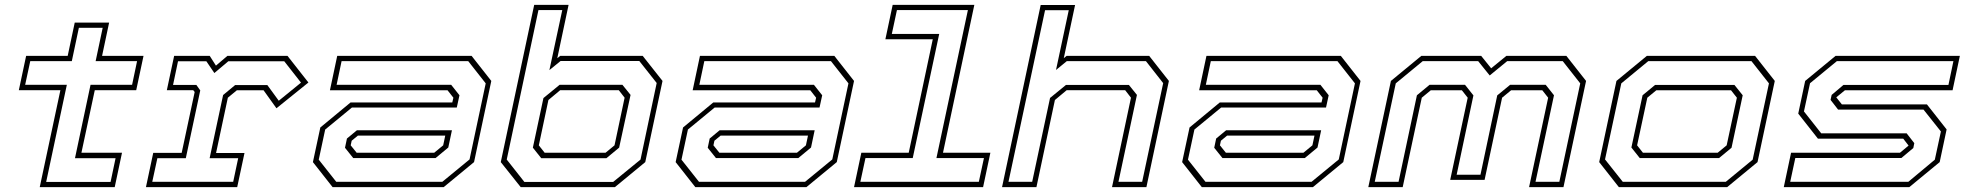

<svg xmlns="http://www.w3.org/2000/svg" viewBox="-20 -770 8099 790"><path d="M143.5 0 228.5 -399H57.5L87.5 -540H258.5L287.5 -677H429L400 -540H570.5L540.5 -399H370L315 -141.5H482L452 0ZM170 -21.5H435L455.5 -119H288.5L352.5 -421H523.5L544 -518.5H373.5L402.5 -655.5H304.5L275.5 -518.5H104.5L83.5 -421H255Z M580.5 0 610.5 -141H727.5L781 -391.5L775 -399H666.5L696.5 -540H843L868.5 -500L915.5 -540H1163L1249 -430.5L1117.5 -324.5L1064.5 -398.5H954.5L917.5 -368L869 -140.5H986L956 0ZM606.5 -22H939.5L960 -119H842.5L898 -379L947.5 -420H1080L1127 -355.5L1218.5 -430L1149.5 -518H919.5L862 -469.5L829 -518H712.5L692 -420.5H788L804 -398L744.5 -119H627.5Z M1348.5 0 1267.5 -103 1298 -245.5 1422.5 -348.5H1841L1845.5 -368L1821.5 -398.5H1337.5L1367.5 -540H1920.5L2001.5 -437L1930.5 -103L1805.5 0ZM1363.5 -22H1800L1912 -114L1978.5 -427L1906.5 -518.5H1385.5L1365 -421H1836.5L1870.5 -378L1859.5 -327.5H1428L1318 -237L1291.5 -113ZM1433.5 -119.5 1399.5 -162 1407.5 -200 1448.5 -234H1839.5L1824.5 -163L1772 -119.5ZM1447.5 -141.5H1766.5L1803.5 -172L1812 -212H1452.5L1427 -191L1423 -172Z M2122.5 0 2040.5 -103 2178 -750H2319.5L2273 -530.5L2285 -540H2624.5L2706 -437L2635 -103L2510 0ZM2137.5 -21.5H2503L2615.5 -113.5L2682 -428.5L2610.5 -519H2286.5L2240.5 -481.5L2293.5 -728.5H2195.5L2065 -113.5ZM2207 -119 2172.5 -162.5 2216 -366.5 2282.5 -421H2541L2574.5 -379.5L2527.5 -162.5L2475 -119ZM2221 -141.5H2471.5L2508.5 -172L2550 -368L2526 -399H2285L2236.5 -358.5L2197 -172Z M2841 0 2760 -103 2790.5 -245.5 2915 -348.5H3333.5L3338 -368L3314 -398.5H2830L2860 -540H3413L3494 -437L3423 -103L3298 0ZM2856 -22H3292.5L3404.5 -114L3471 -427L3399 -518.5H2878L2857.5 -421H3329L3363 -378L3352 -327.5H2920.5L2810.5 -237L2784 -113ZM2926 -119.5 2892 -162 2900 -200 2941 -234H3332L3317 -163L3264.5 -119.5ZM2940 -141.5H3259L3296 -172L3304.5 -212H2945L2919.5 -191L2915.5 -172Z M3494 0 3524 -141.5H3719L3818 -608.5H3623L3653 -750H3989L3860 -141.5H4055L4025 0ZM3520 -22H4007.5L4028.5 -119.5H3833L3962.5 -728.5H3670.5L3649.5 -630.5H3844.5L3735.5 -119.5H3541Z M4103 0 4262 -749.5H4403.5L4357 -530.5L4368.5 -540H4708.5L4789.5 -437L4697 0H4555.5L4633.5 -368L4609.5 -399H4369L4320.5 -358.5L4244.5 0ZM4129.5 -22H4227L4300.5 -367L4366 -420.5H4625L4658 -379.5L4582 -22H4679.5L4766 -428L4695 -518.5H4369.5L4325 -482L4377.5 -728H4280Z M4925 0 4844 -103 4874.5 -245.5 4999 -348.5H5417.5L5422 -368L5398 -398.5H4914L4944 -540H5497L5578 -437L5507 -103L5382 0ZM4940 -22H5376.5L5488.5 -114L5555 -427L5483 -518.5H4962L4941.5 -421H5413L5447 -378L5436 -327.5H5004.5L4894.5 -237L4868 -113ZM5010 -119.5 4976 -162 4984 -200 5025 -234H5416L5401 -163L5348.5 -119.5ZM5024 -141.5H5343L5380 -172L5388.5 -212H5029L5003.5 -191L4999.5 -172Z M5610 0 5703 -437 5828 -540H6074.5L6115.5 -489L6178 -540H6425L6506 -437L6413 0H6271.5L6350 -368L6326 -398.5H6197.5L6160.5 -368L6088.5 -30H5947L6019 -368L5995 -398.5H5867L5830 -368L5751.5 0ZM5636.5 -22H5734.5L5810 -378L5862 -421H6008L6042.5 -377.5L5973.5 -51H6071.5L6140.5 -377.5L6193.5 -421H6340L6374 -378L6298 -22H6396L6482 -427L6410 -518.5H6181.5L6109.5 -459.5L6062 -518.5H5834L5723 -427Z M6641 0 6560 -103 6631 -437 6756 -540H7201.5L7282.5 -437L7211.5 -103L7086.5 0ZM6657 -22H7081L7191.5 -113L7258.5 -427L7186.5 -518.5H6762L6651 -427L6584 -114ZM6727 -119.5 6692.5 -163 6738.5 -378 6790 -420.5H7116.5L7150.5 -378L7104.5 -162L7053 -119.5ZM6740 -141.5H7047.5L7084.5 -172L7126.5 -368L7102.5 -398.5H6795L6758 -368L6716 -172Z M7319.5 0 7349.5 -141.5H7797.5L7833 -171L7811 -199.5H7460L7379 -302.5L7407.5 -437L7532.5 -540H8044L8014 -398.5H7571L7535.5 -369.5L7558.5 -340.5H7908.5L7989.5 -237.5L7961 -103L7836 0ZM7346 -22H7832L7941 -113L7966 -229L7894.5 -319H7543L7512 -359L7516.5 -379.5L7565 -420.5H7997L8017.5 -518.5H7538L7427.5 -427.5L7402.5 -311.5L7473.5 -221.5H7825L7856.5 -181L7852.5 -161L7803.5 -120H7367Z"/></svg>

Font: Tourney Expanded ExtraLight
Style: Italic
Weight: 200
Width: 7
Italic angle: -12°
Designer: Tyler Finck
Foundry: Etcetera Type Co
Version: Version 1.010; ttfautohint (v1.8.3)